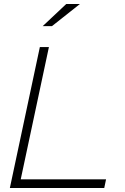

<svg xmlns="http://www.w3.org/2000/svg" viewBox="-20 -934 621 954"><path d="M29 0 178 -700H223L83 -43H507L498 0ZM192 -804 309 -914H377L238 -804Z"/></svg>

Font: Red Hat Display
Style: Italic
Weight: 300
Italic angle: -12°
Designer: Pentagram, MCKL
Foundry: Pentagram, MCKL
Version: Version 1.023